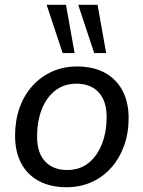

<svg xmlns="http://www.w3.org/2000/svg" viewBox="-20 -774 600 803"><path d="M258 9Q191 9 142.5 -17Q94 -43 68.5 -91.5Q43 -140 43 -206Q43 -269 61.5 -322Q80 -375 115 -414Q150 -453 197.5 -474.5Q245 -496 302 -496Q370 -496 418 -470Q466 -444 492 -395.5Q518 -347 518 -280Q518 -218 499 -165Q480 -112 445.5 -73Q411 -34 363.5 -12.5Q316 9 258 9ZM261 -63Q314 -63 350.5 -92.5Q387 -122 406.5 -172.5Q426 -223 426 -284Q426 -352 392.5 -388Q359 -424 300 -424Q247 -424 210 -394.5Q173 -365 154 -315Q135 -265 135 -203Q135 -135 168.5 -99Q202 -63 261 -63ZM374 -552 307 -754H388L424 -552ZM242 -552 175 -754H256L292 -552Z"/></svg>

Font: Nunito Sans 12pt ExtraLight 12pt Medium
Style: Italic
Weight: 500
Italic angle: -9°
Version: Version 3.101;gftools[0.9.27]